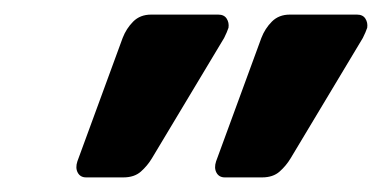

<svg xmlns="http://www.w3.org/2000/svg" viewBox="-20 -621 523 263"><path d="M288 -378Q280 -378 276.5 -384.5Q273 -391 276 -400L338 -569Q343 -582 352.5 -591.5Q362 -601 377 -601H469Q477 -601 480.5 -595.5Q484 -590 483 -583Q482 -580 480.5 -576.5Q479 -573 477 -569L378 -404Q372 -394 363 -386Q354 -378 339 -378ZM98 -378Q90 -378 86.5 -384.5Q83 -391 86 -400L148 -569Q153 -582 162.5 -591.5Q172 -601 187 -601H279Q287 -601 290.5 -595.5Q294 -590 293 -583Q292 -580 290.5 -576.5Q289 -573 287 -569L188 -404Q182 -394 173 -386Q164 -378 149 -378Z"/></svg>

Font: Rubik Medium
Style: Italic
Weight: 500
Italic angle: -12°
Designer: Hubert and Fischer
Foundry: Hubert and Fischer
Version: Version 2.300;gftools[0.9.30]